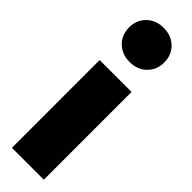

<svg xmlns="http://www.w3.org/2000/svg" viewBox="-282 -826 826 826"><g transform="rotate(45 130.5 -413.5)"><path d="M227 -534V0H33V-534ZM237 -723Q237 -678 207 -648.5Q177 -619 130 -619Q83 -619 53 -648.5Q23 -678 23 -723Q23 -768 53 -797.5Q83 -827 130 -827Q177 -827 207 -797.5Q237 -768 237 -723Z"/></g></svg>

Font: Fira Sans Condensed Black
Style: Regular
Weight: 900
Width: 3
Designer: Carrois Corporate & Edenspiekermann AG
Foundry: Carrois Corporate GbR & Edenspiekermann AG
Version: Version 4.203